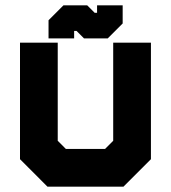

<svg xmlns="http://www.w3.org/2000/svg" viewBox="-20 -700 641 720"><path d="M158 0 55 -103V-540H196.5V-172L227 -141.5H374L404.5 -172V-540H546V-103L443 0ZM198 -71H406.5L476 -146V-470V-146L406.5 -71H198L125 -146.5V-470V-146.5ZM162 -556V-624L218 -680H307L335 -652H344V-680H440V-612L384 -556H295L267 -584H258V-556ZM211.5 -591H211V-601L244 -637H285L317 -600H361L394 -636V-646H394.5V-636L361 -600H317L285 -637H244L211.5 -601Z"/></svg>

Font: Tourney Thin Black
Style: Regular
Weight: 900
Version: Version 1.015